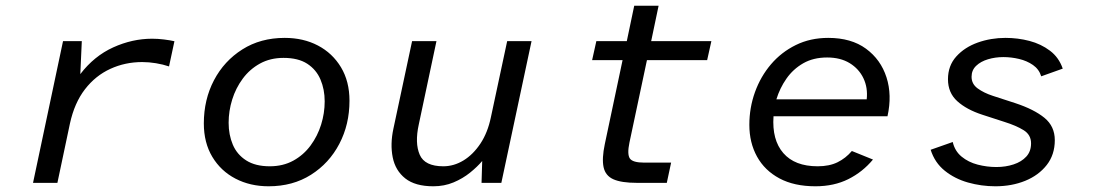

<svg xmlns="http://www.w3.org/2000/svg" viewBox="-20 -640 3832 672"><path d="M95.6 0 200.6 -496H266.3L261.1 -380.6Q309.4 -443.9 376.3 -474.2Q443.1 -504.5 512.4 -504.5Q532.1 -504.5 553.5 -501.9Q574.9 -499.3 590.5 -495.7L571.6 -407.5Q550.7 -414.6 526 -418.7Q501.4 -422.8 477.7 -422.8Q418 -422.8 366.2 -399Q314.3 -375.3 277.4 -327.6Q240.5 -279.9 224.7 -207.3L180.9 0Z M920.1 12Q855.7 12 804.3 -14.7Q752.9 -41.4 723.1 -91Q693.4 -140.5 693.4 -208Q693.4 -291.4 728.9 -359.1Q764.5 -426.8 828.3 -467.1Q892 -507.4 976.4 -507.4Q1041.8 -507.4 1092.7 -480.7Q1143.6 -454 1173.4 -404.6Q1203.2 -355.2 1203.2 -287.4Q1203.2 -204.3 1167.6 -136.4Q1132.1 -68.6 1068.4 -28.3Q1004.8 12 920.1 12ZM924.3 -58Q970.7 -58 1006.7 -77.8Q1042.6 -97.6 1067 -130.7Q1091.4 -163.8 1103.9 -203.8Q1116.4 -243.9 1116.4 -285.1Q1116.4 -327.1 1101.7 -361.6Q1087.1 -396.2 1055.5 -416.8Q1023.9 -437.4 972.3 -437.4Q926.1 -437.4 890 -417.6Q854 -397.8 829.6 -364.7Q805.1 -331.6 792.7 -291.6Q780.2 -251.5 780.2 -210.3Q780.2 -168.4 794.8 -133.8Q809.4 -99.2 841.6 -78.6Q873.7 -58 924.3 -58Z M1496.7 12Q1433.3 12 1398.5 -15.5Q1363.8 -43 1354.5 -89.3Q1345.3 -135.6 1356.9 -189.5L1422.3 -496H1507.6L1445.7 -204.2Q1431.4 -139.1 1449 -98.5Q1466.5 -58 1531.6 -58Q1568.4 -58 1602.1 -78.4Q1635.8 -98.9 1661.4 -137.3Q1686.9 -175.7 1698.1 -229.5L1755.1 -496H1840.4L1734.7 0H1665.4L1667.7 -76.5Q1650.9 -56.5 1625.3 -35.8Q1599.8 -15.2 1567.4 -1.6Q1534.9 12 1496.7 12Z M2209.3 0Q2155 0 2126.9 -12.5Q2098.9 -25 2092.5 -55.1Q2086.2 -85.2 2096.8 -135.6L2159 -429.5H2052.4L2067.2 -496H2173.8L2199.8 -620H2285.1L2259.1 -496H2469.8L2455 -429.5H2244.3L2183 -140.7Q2174.6 -100.3 2184.4 -85.5Q2194.2 -70.8 2235.1 -70.8H2328.9L2313.8 0Z M2834 12Q2759.7 12 2708.1 -15.6Q2656.5 -43.2 2629.6 -91.9Q2602.7 -140.6 2602.7 -203.2Q2602.7 -262.9 2622.4 -317.6Q2642.2 -372.4 2678.4 -414.9Q2714.6 -457.4 2765.4 -482.4Q2816.1 -507.4 2878.8 -507.4Q2959.4 -507.4 3011 -469.5Q3062.7 -431.6 3082.7 -369.4Q3102.7 -307.2 3086.2 -233H2687.3Q2681.5 -150.2 2721.7 -104.1Q2761.8 -58 2841.8 -58Q2882.7 -58 2911.4 -72.1Q2940.1 -86.2 2961.5 -111.5L3035.4 -81.6Q2999.2 -38 2949.1 -13Q2899 12 2834 12ZM2697.4 -292.4H3013.5Q3017.8 -333 3002.1 -366Q2986.5 -398.9 2954.1 -418.9Q2921.6 -438.8 2875 -438.8Q2826.6 -438.8 2791.1 -418.4Q2755.7 -398 2732.5 -364.7Q2709.3 -331.5 2697.4 -292.4Z M3463.7 12Q3414.7 12 3368 -1.2Q3321.4 -14.4 3286.5 -42.6Q3251.6 -70.7 3237.3 -115.8L3314.6 -143Q3321.8 -111.4 3345.6 -91.8Q3369.4 -72.2 3401.9 -63.8Q3434.4 -55.4 3467.3 -55.4Q3499.8 -55.4 3527.6 -64.6Q3555.3 -73.7 3572 -91.9Q3588.7 -110 3588.7 -138.3Q3588.7 -168.4 3562.5 -184.5Q3536.4 -200.6 3495.4 -213.4L3418.3 -238.4Q3362.9 -256.4 3330.4 -285.9Q3297.9 -315.3 3297.9 -362.7Q3297.9 -410.1 3327.1 -442.4Q3356.3 -474.7 3402.2 -491.1Q3448.2 -507.4 3499.3 -507.4Q3542.4 -507.4 3583.1 -496.8Q3623.7 -486.1 3654.9 -462.5Q3686.2 -438.9 3699.6 -399.8L3624.3 -372.9Q3616.6 -397.8 3595.4 -412.5Q3574.2 -427.2 3546.6 -433.7Q3519 -440.2 3491.6 -440.2Q3463.7 -440.2 3438.1 -432.6Q3412.4 -424.9 3396.5 -409.6Q3380.5 -394.4 3380.5 -371.1Q3380.5 -346 3402 -330.4Q3423.5 -314.8 3454.8 -304.6L3533.6 -279Q3599.3 -257.3 3635.6 -227.6Q3671.8 -197.9 3671.8 -149.4Q3671.8 -98.5 3643.5 -62.4Q3615.2 -26.3 3568.1 -7.1Q3521.1 12 3463.7 12Z"/></svg>

Font: Atkinson Hyperlegible Mono ExtraLight
Style: Italic
Weight: 200
Italic angle: -12°
Monospace: yes
Designer: Elliott Scott, Megan Eiswerth, Linus Boman, Theodore Petrosky, Letters from Sweden
Foundry: Applied Design Works, Letters from Sweden
Version: Version 2.001